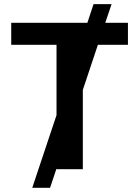

<svg xmlns="http://www.w3.org/2000/svg" viewBox="-20 -817 672 927"><path d="M252.9 -261.2V-600.6H34.2V-707H401.9L431.6 -796.9H518.6L488.3 -707H597.7V-600.6H452.6L379.9 -382.8V0H252.9V-3.4L221.7 89.8H135.7Z"/></svg>

Font: Pretendard GOV SemiBold
Style: Regular
Weight: 600
Designer: Base glyphs from Inter by Rasmus Andersson; Hangeul glyphs from Noto Sans CJK(Source Han Sans) by Jang Soo-young and Kan
Foundry: Kil Hyung-jin
Version: Version 1.309